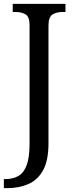

<svg xmlns="http://www.w3.org/2000/svg" viewBox="-30 -734 385 994"><path d="M-10 240V193H-1Q38 193 66 176.5Q94 160 108.5 120Q123 80 123 9V-605Q123 -648 101.5 -660Q80 -672 51 -672H36V-714H309V-672H294Q264 -672 242.5 -659.5Q221 -647 221 -601V8Q221 98 192.5 148.5Q164 199 115.5 219.5Q67 240 8 240Z"/></svg>

Font: Noto Serif Tamil SemiCondensed
Style: Italic
Weight: 400
Width: 4
Italic angle: -12°
Designer: Indian Type Foundry, Tom Grace, and the Monotype Design Team
Foundry: Monotype Imaging Inc.
Version: Version 2.003; ttfautohint (v1.8.4.7-5d5b)